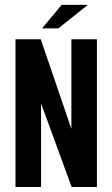

<svg xmlns="http://www.w3.org/2000/svg" viewBox="-20 -748 449 768"><path d="M41.9 0V-591H143L265.5 -232.6V-591H367.6V0H266.6L144.3 -334.4V0ZM148.3 -634.4 226.5 -728.5H331.5L213.2 -634.4Z"/></svg>

Font: Alumni Sans SC Thin
Style: Regular
Weight: 100
Designer: Robert E. Leuschke
Foundry: Robert E. Leuschke
Version: Version 1.018